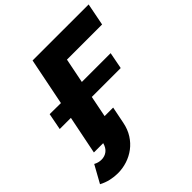

<svg xmlns="http://www.w3.org/2000/svg" viewBox="-286 -868 1240 1240"><g transform="rotate(-45 334.5 -247.5)"><path d="M207 -700H719L689 -547H368L334 -377H597L575 -263H311L282 -117H360L337 -2Q327 49 302.5 87.5Q278 126 243.5 152Q209 178 167.5 191.5Q126 205 82 205Q49 205 15.5 197.5Q-18 190 -50 173L16 54Q41 68 69 68Q99 68 121 51Q143 34 152 0H67L120 -263H18L40 -377L142 -376Z"/></g></svg>

Font: Argentum Sans
Style: Bold Italic
Weight: 700
Italic angle: -11°
Designer: Julieta Ulanovsky (font), Cristiano Sobral (main changes and remaster)
Foundry: Julieta Ulanovsky (font), Cristiano Sobral (main changes and remaster)
Version: Version 2.007;June 15, 2022;FontCreator 14.0.0.2814 64-bit; 